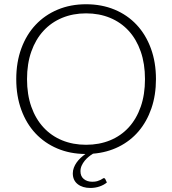

<svg xmlns="http://www.w3.org/2000/svg" viewBox="-20 -736 832 927"><path d="M110.5 -354Q110.5 -279.5 131.2 -220.8Q152 -162 189.8 -121Q227.5 -80 280 -58.5Q332.5 -37 395.5 -37Q459 -37 511.5 -58.5Q564 -80 601.5 -121Q639 -162 659.5 -220.8Q680 -279.5 680 -354Q680 -428 659.5 -487Q639 -546 601.5 -587Q564 -628 511.5 -649.8Q459 -671.5 395.5 -671.5Q332.5 -671.5 280 -649.8Q227.5 -628 189.8 -587Q152 -546 131.2 -487Q110.5 -428 110.5 -354ZM496 145Q482 157 461 164.2Q440 171.5 416.5 171.5Q378.5 171.5 355 153Q331.5 134.5 331.5 101Q331.5 87 336.5 73.8Q341.5 60.5 350 48.5Q358.5 36.5 369.5 26.2Q380.5 16 392.5 7.5Q318 7 256.8 -19Q195.5 -45 151.2 -92.2Q107 -139.5 82.8 -206Q58.5 -272.5 58.5 -354Q58.5 -435.5 83 -502.2Q107.5 -569 152 -616.2Q196.5 -663.5 258.5 -689.5Q320.5 -715.5 395.5 -715.5Q470.5 -715.5 532.8 -689.8Q595 -664 639.5 -616.5Q684 -569 708.5 -502.2Q733 -435.5 733 -354Q733 -276.5 711 -212.8Q689 -149 649.2 -102.2Q609.5 -55.5 553.2 -27.5Q497 0.5 429 6Q419 12 408.2 20.8Q397.5 29.5 388.8 40.2Q380 51 374.2 63.8Q368.5 76.5 368.5 91Q368.5 115 384.5 128.2Q400.5 141.5 425.5 141.5Q439.5 141.5 449 138.8Q458.5 136 465 132.8Q471.5 129.5 475.2 126.8Q479 124 481.5 124Q486 124 488 128Z"/></svg>

Font: Lato 2
Style: Regular
Weight: 300
Designer: Lukasz Dziedzic with Adam Twardoch and Botio Nikoltchev
Foundry: tyPoland Lukasz Dziedzic
Version: Version 2.015; 2015-08-06; http://www.latofonts.com/